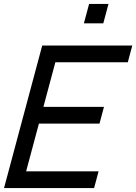

<svg xmlns="http://www.w3.org/2000/svg" viewBox="-75 -950 688 970"><path d="M348.8 -832H446.8L473.1 -930H375.1ZM-54.6 0H400.4L423 -84.5H57L121.6 -325.5H427.6L450.3 -410H144.3L204.7 -635.5H570.7L593.3 -720H138.3Z"/></svg>

Font: Manrope
Style: MediumItalic
Weight: 500
Italic angle: -15°
Designer: Mikhail Sharanda
Foundry: Mikhail Sharanda
Version: Version 4.502;hotconv 1.0.109;makeotfexe 2.5.65596